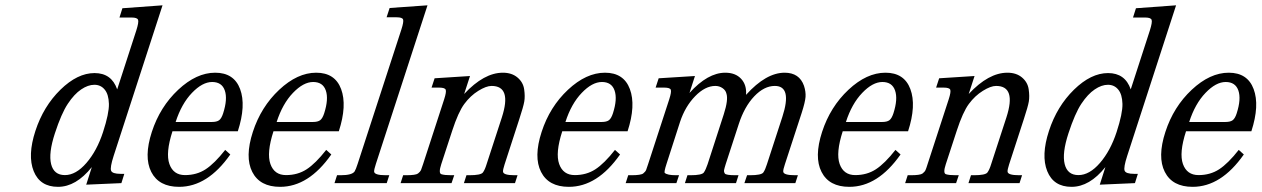

<svg xmlns="http://www.w3.org/2000/svg" viewBox="-20 -702 4836 736"><path d="M228.8 -30.8Q271 -30.8 311.3 -77.4Q351.6 -124 375 -195.8Q398.4 -267.6 397.5 -304Q396.5 -340.3 381.3 -358.6Q366.2 -377 341.8 -377Q317.4 -377 291 -359.1Q264.6 -341.3 240 -304.2Q215.3 -267.1 190.4 -190.9Q165.5 -114.7 176 -72.8Q186.5 -30.8 228.8 -30.8ZM332 -61.5Q271.5 14.2 202.4 14.2Q133.3 14.2 109.1 -45.9Q85 -106 115.7 -200.2Q146.5 -294.4 211.7 -358.2Q276.9 -421.9 342.3 -421.9Q407.7 -421.9 429.2 -359.4L502.4 -585Q512.7 -617.2 509.3 -626Q505.9 -634.8 484.9 -634.8H438L449.2 -670.4L603 -681.6L415.5 -104Q401.4 -60.1 405.8 -47.9Q410.2 -35.6 442.4 -35.6H456.5L445.3 0L310.5 5.9Z M835.4 -267.6Q853 -322.3 841.8 -355Q830.6 -387.7 793.2 -387.7Q755.9 -387.7 715.8 -345.9Q675.8 -304.2 653.3 -234.4H792Q811 -234.4 820.1 -241.2Q829.1 -248 835.4 -267.6ZM862.8 -109.9Q775.9 14.2 666.5 14.2Q588.9 14.2 559.8 -43Q530.8 -100.1 562 -196.3Q593.3 -292.5 663.1 -357.9Q732.9 -423.3 804.9 -423.3Q877 -423.3 900.4 -360.6Q923.8 -297.9 891.6 -198.7H641.1Q614.3 -115.7 629.4 -73.2Q644.5 -30.8 689.2 -30.8Q733.9 -30.8 768.1 -53Q802.2 -75.2 843.3 -127.4Z M1222.7 -267.6Q1240.2 -322.3 1229 -355Q1217.8 -387.7 1180.4 -387.7Q1143.1 -387.7 1103 -345.9Q1063 -304.2 1040.5 -234.4H1179.2Q1198.2 -234.4 1207.3 -241.2Q1216.3 -248 1222.7 -267.6ZM1250 -109.9Q1163.1 14.2 1053.7 14.2Q976.1 14.2 947 -43Q918 -100.1 949.2 -196.3Q980.5 -292.5 1050.3 -357.9Q1120.1 -423.3 1192.1 -423.3Q1264.2 -423.3 1287.6 -360.6Q1311 -297.9 1278.8 -198.7H1028.3Q1001.5 -115.7 1016.6 -73.2Q1031.7 -30.8 1076.4 -30.8Q1121.1 -30.8 1155.3 -53Q1189.5 -75.2 1230.5 -127.4Z M1462.4 0H1262.2L1272 -30.3H1285.6Q1329.6 -30.3 1339.4 -44.9Q1344.2 -52.7 1351.1 -74.2L1518.6 -588.9Q1528.3 -619.1 1525.1 -627.4Q1522 -635.7 1500.5 -635.7H1461.9L1473.6 -671.4L1618.7 -681.6L1420.9 -73.7Q1414.1 -52.7 1414.1 -44.9Q1414.1 -30.3 1459 -30.3H1472.2Z M1759.3 -341.8Q1835.4 -423.3 1907.7 -423.3Q1941.9 -423.3 1963.6 -405Q1985.4 -386.7 1989.3 -359.6Q1993.2 -332.5 1989.7 -312.7Q1986.3 -293 1970.7 -245.6L1914.1 -71.3Q1907.7 -51.3 1908.2 -44.4Q1908.7 -30.3 1952.6 -30.3H1963.9L1954.1 0H1758.3L1768.1 -30.3H1779.3Q1823.2 -30.3 1831.1 -40.8Q1838.9 -51.3 1845.2 -72.3L1903.8 -252Q1942.9 -372.6 1864.3 -372.6Q1843.8 -372.6 1813.5 -353.8Q1783.2 -335 1760 -303.7Q1736.8 -272.5 1713.4 -200.7L1671.4 -72.3Q1660.2 -38.1 1671.9 -34.2Q1683.6 -30.3 1710 -30.3H1721.2L1710.9 0H1515.6L1525.4 -30.3H1536.6Q1573.7 -30.3 1582.3 -36.9Q1590.8 -43.5 1593.8 -50Q1596.7 -56.6 1601.6 -72.3L1682.6 -321.3Q1691.9 -350.1 1688.5 -358.2Q1685.1 -366.2 1663.1 -366.2H1634.3L1646 -401.9L1781.7 -410.6Z M2329.6 -267.6Q2347.2 -322.3 2335.9 -355Q2324.7 -387.7 2287.4 -387.7Q2250 -387.7 2210 -345.9Q2169.9 -304.2 2147.5 -234.4H2286.1Q2305.2 -234.4 2314.2 -241.2Q2323.2 -248 2329.6 -267.6ZM2356.9 -109.9Q2270 14.2 2160.6 14.2Q2083 14.2 2054 -43Q2024.9 -100.1 2056.2 -196.3Q2087.4 -292.5 2157.2 -357.9Q2227.1 -423.3 2299.1 -423.3Q2371.1 -423.3 2394.5 -360.6Q2418 -297.9 2385.7 -198.7H2135.3Q2108.4 -115.7 2123.5 -73.2Q2138.7 -30.8 2183.3 -30.8Q2228 -30.8 2262.2 -53Q2296.4 -75.2 2337.4 -127.4Z M2839.8 -338.4Q2916.5 -423.3 2987.8 -423.3Q3044.4 -423.3 3062 -373Q3069.3 -350.6 3067.9 -330.6Q3066.4 -310.5 3053.2 -269.5L2988.8 -72.3Q2981.9 -51.8 2982.4 -44.4Q2982.9 -30.3 3027.8 -30.3H3038.6L3028.8 0H2833.5L2843.8 -30.3H2854.5Q2898.9 -30.3 2906.2 -41Q2913.6 -51.8 2919.9 -72.3L2979 -253.9Q3017.6 -372.6 2950.2 -372.6Q2909.2 -372.6 2871.3 -332.8Q2833.5 -293 2812 -226.6L2761.7 -72.3Q2756.8 -56.6 2755.6 -50Q2754.4 -43.5 2758.5 -36.9Q2762.7 -30.3 2799.8 -30.3H2811L2801.3 0H2605.5L2615.2 -30.3H2626.5Q2670.9 -30.3 2678.2 -41Q2685.5 -51.8 2692.4 -72.3L2754.4 -263.7Q2772.5 -319.8 2764.6 -343.3Q2761.7 -356 2749.5 -364.3Q2737.3 -372.6 2722.2 -372.6Q2683.1 -372.6 2644.8 -333.3Q2606.4 -293.9 2586.9 -234.9L2534.7 -72.8Q2524.9 -42.5 2528.3 -39.1Q2538.1 -30.3 2571.8 -30.3H2583L2572.8 0H2378.4L2388.2 -30.3H2399.9Q2437 -30.3 2445.6 -37.1Q2454.1 -43.9 2456.8 -50.5Q2459.5 -57.1 2464.4 -72.8L2545.4 -321.3Q2554.7 -350.1 2551.3 -358.2Q2547.9 -366.2 2525.9 -366.2H2493.2L2504.9 -401.9L2644 -410.6L2623 -345.7Q2692.9 -423.3 2760.3 -423.3Q2799.3 -423.3 2821 -399.9Q2842.8 -376.5 2839.8 -338.4Z M3404.8 -267.6Q3422.4 -322.3 3411.1 -355Q3399.9 -387.7 3362.5 -387.7Q3325.2 -387.7 3285.2 -345.9Q3245.1 -304.2 3222.7 -234.4H3361.3Q3380.4 -234.4 3389.4 -241.2Q3398.4 -248 3404.8 -267.6ZM3432.1 -109.9Q3345.2 14.2 3235.8 14.2Q3158.2 14.2 3129.2 -43Q3100.1 -100.1 3131.3 -196.3Q3162.6 -292.5 3232.4 -357.9Q3302.2 -423.3 3374.3 -423.3Q3446.3 -423.3 3469.7 -360.6Q3493.2 -297.9 3460.9 -198.7H3210.4Q3183.6 -115.7 3198.7 -73.2Q3213.9 -30.8 3258.5 -30.8Q3303.2 -30.8 3337.4 -53Q3371.6 -75.2 3412.6 -127.4Z M3693.4 -341.8Q3769.5 -423.3 3841.8 -423.3Q3876 -423.3 3897.7 -405Q3919.4 -386.7 3923.3 -359.6Q3927.2 -332.5 3923.8 -312.7Q3920.4 -293 3904.8 -245.6L3848.1 -71.3Q3841.8 -51.3 3842.3 -44.4Q3842.8 -30.3 3886.7 -30.3H3897.9L3888.2 0H3692.4L3702.1 -30.3H3713.4Q3757.3 -30.3 3765.1 -40.8Q3772.9 -51.3 3779.3 -72.3L3837.9 -252Q3877 -372.6 3798.3 -372.6Q3777.8 -372.6 3747.6 -353.8Q3717.3 -335 3694.1 -303.7Q3670.9 -272.5 3647.5 -200.7L3605.5 -72.3Q3594.2 -38.1 3606 -34.2Q3617.7 -30.3 3644 -30.3H3655.3L3645 0H3449.7L3459.5 -30.3H3470.7Q3507.8 -30.3 3516.4 -36.9Q3524.9 -43.5 3527.8 -50Q3530.8 -56.6 3535.6 -72.3L3616.7 -321.3Q3626 -350.1 3622.6 -358.2Q3619.1 -366.2 3597.2 -366.2H3568.4L3580.1 -401.9L3715.8 -410.6Z M4114 -30.8Q4156.2 -30.8 4196.5 -77.4Q4236.8 -124 4260.3 -195.8Q4283.7 -267.6 4282.7 -304Q4281.7 -340.3 4266.6 -358.6Q4251.5 -377 4227.1 -377Q4202.6 -377 4176.3 -359.1Q4149.9 -341.3 4125.2 -304.2Q4100.6 -267.1 4075.7 -190.9Q4050.8 -114.7 4061.3 -72.8Q4071.8 -30.8 4114 -30.8ZM4217.3 -61.5Q4156.7 14.2 4087.6 14.2Q4018.6 14.2 3994.4 -45.9Q3970.2 -106 4001 -200.2Q4031.7 -294.4 4096.9 -358.2Q4162.1 -421.9 4227.5 -421.9Q4293 -421.9 4314.5 -359.4L4387.7 -585Q4397.9 -617.2 4394.5 -626Q4391.1 -634.8 4370.1 -634.8H4323.2L4334.5 -670.4L4488.3 -681.6L4300.8 -104Q4286.6 -60.1 4291 -47.9Q4295.4 -35.6 4327.6 -35.6H4341.8L4330.6 0L4195.8 5.9Z M4720.7 -267.6Q4738.3 -322.3 4727.1 -355Q4715.8 -387.7 4678.5 -387.7Q4641.1 -387.7 4601.1 -345.9Q4561 -304.2 4538.6 -234.4H4677.2Q4696.3 -234.4 4705.3 -241.2Q4714.4 -248 4720.7 -267.6ZM4748 -109.9Q4661.1 14.2 4551.8 14.2Q4474.1 14.2 4445.1 -43Q4416 -100.1 4447.3 -196.3Q4478.5 -292.5 4548.3 -357.9Q4618.2 -423.3 4690.2 -423.3Q4762.2 -423.3 4785.6 -360.6Q4809.1 -297.9 4776.9 -198.7H4526.4Q4499.5 -115.7 4514.6 -73.2Q4529.8 -30.8 4574.5 -30.8Q4619.1 -30.8 4653.3 -53Q4687.5 -75.2 4728.5 -127.4Z"/></svg>

Font: RIT Rachana
Style: Italic
Weight: 400
Designer: Hussain KH
Version: 1.5.2